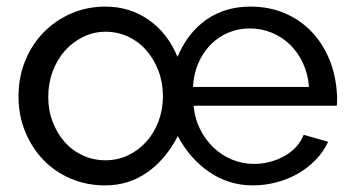

<svg xmlns="http://www.w3.org/2000/svg" viewBox="-20 -551 1068 581"><path d="M298 10Q242 10 194 -10.5Q146 -31 111 -67.5Q76 -104 56 -153Q36 -202 36 -259Q36 -317 56 -366.5Q76 -416 111.5 -452.5Q147 -489 195 -510Q243 -531 299 -531Q373 -531 430.5 -490.5Q488 -450 517 -379Q548 -452 604.5 -491.5Q661 -531 738 -531Q794 -531 840.5 -511.5Q887 -492 921.5 -456.5Q956 -421 976.5 -371.5Q997 -322 1000 -261Q1000 -255 1000 -245.5Q1000 -236 999 -231H566Q569 -194 584.5 -162Q600 -130 624.5 -106Q649 -82 681 -68.5Q713 -55 749 -55Q774 -55 798 -61.5Q822 -68 842 -79.5Q862 -91 876.5 -107Q891 -123 899 -143L973 -122Q959 -92 936 -68Q913 -44 883 -26.5Q853 -9 817.5 0.5Q782 10 745 10Q673 10 614 -30Q555 -70 518 -139Q481 -68 425 -29Q369 10 298 10ZM299 -66Q336 -66 367.5 -81Q399 -96 422.5 -122Q446 -148 459.5 -183.5Q473 -219 473 -260Q473 -301 459.5 -336.5Q446 -372 423 -398.5Q400 -425 368 -440Q336 -455 300 -455Q264 -455 232 -439.5Q200 -424 176.5 -397.5Q153 -371 139.5 -335Q126 -299 126 -258Q126 -217 139.5 -182Q153 -147 176 -121Q199 -95 231 -80.5Q263 -66 299 -66ZM915 -288Q912 -327 897 -359.5Q882 -392 858 -415.5Q834 -439 802.5 -452Q771 -465 736 -465Q701 -465 670.5 -452Q640 -439 617 -415.5Q594 -392 580 -359.5Q566 -327 564 -288Z"/></svg>

Font: PTCRaleway Medium
Style: Regular
Weight: 500
Designer: Matt McInerney, Pablo Impallari, Rodrigo Fuenzalida
Foundry: Matt McInerney, Pablo Impallari, Rodrigo Fuenzalida
Version: Version 3.000g; ttfautohint (v1.5) -l 8 -r 28 -G 28 -x 14 -D